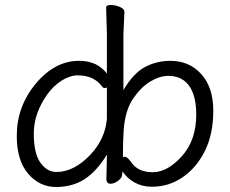

<svg xmlns="http://www.w3.org/2000/svg" viewBox="-20 -729 920 767"><path d="M407 -254V-380Q403 -377 399 -377Q393 -377 389 -382Q356 -428 291 -428Q260 -428 227 -407.5Q194 -387 169 -352Q115 -276 115 -196Q115 -116 141.5 -79Q168 -42 205 -42Q277 -42 343 -113Q400 -175 407 -254ZM407 -111Q366 -45 319 -14Q270 18 204 18Q138 18 92.5 -35Q47 -88 47 -186Q47 -304 123 -395Q199 -486 296 -486Q334 -486 363 -472Q391 -457 407 -435V-593L404 -699Q404 -709 422 -709Q440 -709 458.5 -701.5Q477 -694 477 -681L473 -592V-369Q513 -437 559.5 -461.5Q606 -486 661 -486Q736 -486 784 -433Q832 -380 832 -287Q832 -194 799 -127Q766 -60 710.5 -21.5Q655 17 587 17Q548 17 517.5 0Q487 -17 470 -44L467 -26Q465 -16 450 -5.5Q435 5 422 5Q405 5 405 -15L407 -106ZM471 -101Q475 -103 478 -103Q489 -103 504 -81Q531 -41 590 -41Q649 -41 706.5 -105Q764 -169 764 -271.5Q764 -374 711 -410Q687 -426 653 -426Q619 -426 581.5 -404Q544 -382 512 -335.5Q480 -289 474 -209Q471 -167 471 -101Z"/></svg>

Font: Fusion Kai T
Style: Regular
Weight: 400
Designer: Fontworks Inc.
Version: Version 24.134;May 13, 2024